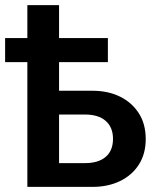

<svg xmlns="http://www.w3.org/2000/svg" viewBox="-23 -731 616 751"><path d="M84 0V-711H208V-376H339Q400 -376 446.5 -353Q493 -330 520 -288Q547 -246 547 -187Q547 -129 520 -87Q493 -45 446 -22.5Q399 0 339 0ZM208 -93H310Q362 -93 390.5 -117.5Q419 -142 419 -188Q419 -233 390.5 -258Q362 -283 310 -283H208ZM-3 -488V-582H399V-488Z"/></svg>

Font: TikTok Sans 24pt SemiBold
Style: Regular
Weight: 600
Version: Version 4.000